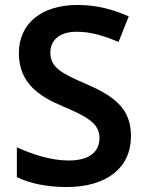

<svg xmlns="http://www.w3.org/2000/svg" viewBox="-20 -744 590 774"><path d="M508 -195C508 -307 441 -356 326 -406C226 -449 183 -473 183 -532C183 -582 220 -616 289 -616C346 -616 398 -600 458 -575L499 -678C433 -707 368 -724 293 -724C149 -724 56 -651 56 -529C56 -406 144 -353 232 -316C329 -275 381 -247 381 -188C381 -134 343 -97 257 -97C183 -97 108 -123 48 -150V-30C101 -4 171 10 248 10C411 10 508 -68 508 -195Z"/></svg>

Font: Noto Sans Gurmukhi SemiBold
Style: Regular
Weight: 600
Designer: Jelle Bosma - Monotype Design Team
Foundry: Monotype Imaging Inc.
Version: Version 2.004